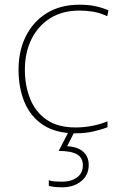

<svg xmlns="http://www.w3.org/2000/svg" viewBox="-20 -558 512 818"><path d="M302 10Q218 10 164 -25.5Q110 -61 84.5 -122.5Q59 -184 59 -261Q59 -342 90.5 -404.5Q122 -467 180 -502.5Q238 -538 319 -538Q355 -538 384.5 -532Q414 -526 442 -514L437 -489Q407 -503 377.5 -508Q348 -513 319 -513Q247 -513 195 -481Q143 -449 114.5 -392Q86 -335 86 -261Q86 -193 108.5 -137Q131 -81 178.5 -48Q226 -15 302 -15Q338 -15 373.5 -22Q409 -29 438 -41V-16Q413 -6 378 2Q343 10 302 10ZM358 145Q358 188 326 214Q294 240 245 240Q211 240 188 234V210Q201 214 213.5 215Q226 216 245 216Q283 216 308 198Q333 180 333 146Q333 114 308 99.5Q283 85 230 85L274 0H299L266 65Q310 67 334 88Q358 109 358 145Z"/></svg>

Font: Noto Sans Thaana Thin
Style: Regular
Weight: 100
Designer: David Williams
Foundry: Google Inc.
Version: Version 3.001; ttfautohint (v1.8.4.7-5d5b)